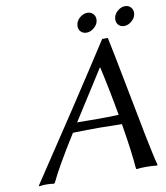

<svg xmlns="http://www.w3.org/2000/svg" viewBox="-88 -871 816 946"><g transform="rotate(-10 320.0 -397.5)"><path d="M375 -273.9Q416.5 -273.9 478 -275.9Q457 -396.5 429.2 -521H426.8L270 -274.9Q286.6 -274.9 323.7 -274.4Q360.8 -273.9 375 -273.9ZM624 0 620.1 2.9Q594.7 0 565.9 0Q536.1 0 519 2.9L516.1 0Q509.3 -86.9 485.8 -228Q409.7 -230 368.2 -230Q316.4 -230 240.2 -228V-227.1Q143.6 -73.2 109.9 0L105 2.9Q86.9 0 64 0Q49.3 0 32.2 2.9L29.8 0Q269 -357.9 462.9 -658.2H491.2Q508.3 -577.1 537.4 -425Q566.4 -272.9 588.9 -159.4Q611.3 -45.9 624 0ZM543.9 -750Q547.4 -769 564.7 -783.4Q582 -797.9 601.1 -797.9Q618.2 -797.9 629.2 -786.6Q640.1 -775.4 640.1 -758.8Q640.1 -736.8 621.3 -719.5Q602.5 -702.1 581.1 -702.1Q564.5 -702.1 553.7 -712.9Q543 -723.6 543 -740.2Q543 -746.1 543.9 -750ZM355 -750Q358.4 -769.5 376 -783.7Q393.6 -797.9 413.1 -797.9Q430.2 -797.9 441.2 -786.6Q452.1 -775.4 452.1 -758.8Q452.1 -736.8 433.3 -719.5Q414.6 -702.1 393.1 -702.1Q376 -702.1 365 -712.9Q354 -723.6 354 -740.2Q354 -746.1 355 -750Z"/></g></svg>

Font: Linear Smooth
Style: Italic
Weight: 400
Designer: Philipp H. Poll, Flanker
Foundry: Philipp H. Poll, reworked by Flanker
Version: Version 1.061 | FøM Fix